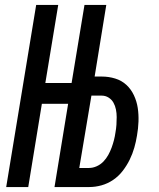

<svg xmlns="http://www.w3.org/2000/svg" viewBox="-20 -755 640 775"><path d="M5 0 126 -735H215L163 -420H269L321 -735H409L362 -446H391Q419 -446 445 -438Q471 -430 490 -412.5Q509 -395 520.5 -370.5Q532 -346 536 -319.5Q540 -293 539 -264.5Q538 -236 533 -208Q529 -183 522 -158.5Q515 -134 503.5 -110.5Q492 -87 475.5 -65.5Q459 -44 437 -29Q415 -14 390 -7Q365 0 340 0H200L255 -336H149L94 0ZM339 -77Q355 -77 370.5 -84Q386 -91 397.5 -103Q409 -115 417 -129.5Q425 -144 430.5 -159Q436 -174 440 -189.5Q444 -205 446 -220Q449 -236 450 -251.5Q451 -267 451 -282.5Q451 -298 448 -313Q445 -328 438 -340.5Q431 -353 418.5 -361Q406 -369 391 -369H349L300 -77Z"/></svg>

Font: Iosevka Md Ex Obl
Style: Regular
Weight: 500
Width: 7
Italic angle: -9°
Monospace: yes
Designer: Belleve Invis
Foundry: Belleve Invis
Version: Version 32.5.0; ttfautohint (v1.8.4)